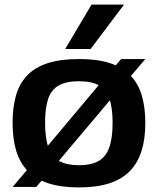

<svg xmlns="http://www.w3.org/2000/svg" viewBox="-20 -809 691 839"><path d="M325 10Q403 10 458 -8Q513 -26 547.5 -61.5Q582 -97 598.5 -149.5Q615 -202 615 -272Q615 -339 600 -390.5Q585 -442 551.5 -478Q518 -514 462.5 -532.5Q407 -551 325 -551Q243 -551 187 -532.5Q131 -514 97.5 -478Q64 -442 49.5 -390.5Q35 -339 35 -272Q35 -202 51 -149.5Q67 -97 101.5 -61.5Q136 -26 191.5 -8Q247 10 325 10ZM325 -87Q272 -87 239.5 -105Q207 -123 192 -163.5Q177 -204 177 -272Q177 -337 190.5 -377Q204 -417 236.5 -435.5Q269 -454 325 -454Q381 -454 413 -435.5Q445 -417 458.5 -377Q472 -337 472 -272Q472 -204 457 -163.5Q442 -123 410 -105Q378 -87 325 -87ZM35 8H138L199 -62V-61L511 -431L512 -430L615 -551H509L451 -482L450 -483L136 -109L135 -110ZM265 -595 380 -789H522L376 -595Z"/></svg>

Font: Georama SemiExpanded SemiBold
Style: Regular
Weight: 600
Width: 6
Designer: Jean-Baptiste Levee
Foundry: Production Type
Version: Version 1.001